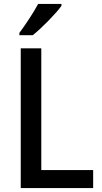

<svg xmlns="http://www.w3.org/2000/svg" viewBox="-20 -961 519 981"><path d="M294 -931V-941H175C151 -896 111 -836 79 -793V-781H147C193 -817 267 -893 294 -931ZM86 0H456V-92H191V-714H86Z"/></svg>

Font: Noto Sans Myanmar SemiCondensed Medium
Style: Regular
Weight: 500
Width: 4
Designer: Monotype Design Team
Foundry: Monotype Imaging Inc.
Version: Version 2.107